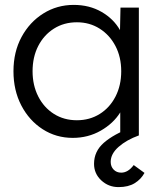

<svg xmlns="http://www.w3.org/2000/svg" viewBox="-20 -553 660 784"><path d="M277 10Q209 10 154 -25.5Q99 -61 67 -122.5Q35 -184 35 -262Q35 -341 68 -402Q101 -463 157 -498Q213 -533 281 -533Q345 -533 394.5 -504.5Q444 -476 470 -430L472 -522H547V0H471V-94Q443 -49 391.5 -19.5Q340 10 277 10ZM294 -62Q346 -62 387 -87.5Q428 -113 451.5 -158.5Q475 -204 475 -262Q475 -320 451.5 -365Q428 -410 387 -436Q346 -462 294 -462Q241 -462 200 -436Q159 -410 136 -365Q113 -320 113 -262Q113 -205 136 -159.5Q159 -114 200 -88Q241 -62 294 -62ZM464 211Q423 211 393.5 183.5Q364 156 364 116Q364 65 404 30Q444 -5 518 -33L547 0Q497 18 464.5 46.5Q432 75 432 108Q432 127 444 139.5Q456 152 475 152Q503 152 526 121L570 153Q556 179 530 195Q504 211 464 211Z"/></svg>

Font: Lexend Light
Style: Regular
Weight: 300
Designer: Bonnie Shaver-Troup, Thomas Jockin
Foundry: Lexend
Version: Version 1.007; ttfautohint (v1.8.3)